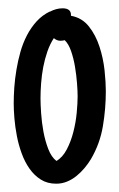

<svg xmlns="http://www.w3.org/2000/svg" viewBox="-20 -421 288 465"><path d="M236.3 -200.2Q236.3 -157.7 229.2 -115.5Q222.2 -73.2 200.2 -35.6Q193.4 -24.4 184.6 -13.9Q175.8 -3.4 165.3 5.1Q154.8 13.7 142.3 18.8Q129.9 23.9 116.2 23.9Q94.7 23.9 78.9 13.9Q63 3.9 51.5 -12.5Q40 -28.8 32.5 -49.6Q24.9 -70.3 20.8 -92Q16.6 -113.8 14.9 -134.3Q13.2 -154.8 13.2 -170.4Q13.2 -188 14.6 -209Q16.1 -230 19.8 -252Q23.4 -273.9 29.5 -295.4Q35.6 -316.9 45.4 -335.7Q55.2 -354.5 68.8 -369.4Q82.5 -384.3 100.6 -393.1V-392.6Q116.2 -400.9 131.8 -400.9Q141.6 -400.9 147 -396.7Q152.3 -392.6 151.9 -382.8Q178.7 -377.9 195.3 -356.9Q211.9 -335.9 220.9 -308.1Q230 -280.3 233.2 -251Q236.3 -221.7 236.3 -200.2ZM126 -322.3Q117.7 -322.3 110.4 -328.6Q101.1 -314.5 94.7 -296.1Q88.4 -277.8 84.7 -258.5Q81.1 -239.3 79.6 -219.7Q78.1 -200.2 78.1 -183.1Q78.1 -168.9 79.6 -146.7Q81.1 -124.5 85.2 -102.1Q89.4 -79.6 96.9 -60.1Q104.5 -40.5 116.7 -31.2Q131.8 -40 141.8 -59.3Q151.9 -78.6 157.7 -101.6Q163.6 -124.5 165.8 -147.9Q168 -171.4 168 -188Q168 -200.2 166.5 -219.7Q165 -239.3 161.6 -259.5Q158.2 -279.8 152.1 -297.4Q146 -314.9 136.7 -323.7Q132.3 -322.3 126 -322.3Z"/></svg>

Font: Just Another Hand
Style: Regular
Weight: 400
Designer: Astigmatic (AOETI)
Foundry: Astigmatic (AOETI)
Version: Version 1.000